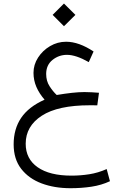

<svg xmlns="http://www.w3.org/2000/svg" viewBox="-20 -708 678 1058"><path d="M270 -626 332.5 -688.5 395.5 -626 332.5 -563.5ZM469.2 -365.7Q398.4 -405.8 349.1 -405.8Q304.2 -405.8 269.3 -377.7Q234.4 -349.6 234.4 -300.3Q234.4 -261.7 253.2 -232.7Q272 -203.6 292.5 -184.6Q335.9 -191.9 375 -196.3Q414.1 -200.7 445.3 -200.7Q465.8 -200.7 485.8 -199.5Q505.9 -198.2 525.4 -196.8L516.1 -127.4Q502.4 -127.9 492.2 -127.9Q481.9 -127.9 475.1 -127.9Q298.8 -127.9 210.2 -70.3Q121.6 -12.7 121.6 84Q121.6 167.5 187.5 213.6Q253.4 259.8 374 259.8Q423.3 259.8 471.9 252.2Q520.5 244.6 567.9 223.6L585.9 290.5Q539.1 312.5 483.9 320.8Q428.7 329.1 368.7 329.1Q279.8 329.1 209 302.5Q138.2 275.9 96.7 222.2Q55.2 168.5 55.2 87.4Q55.2 2.9 96.4 -58.3Q137.7 -119.6 225.6 -158.7Q196.3 -192.4 180.4 -229.2Q164.6 -266.1 164.6 -306.6Q164.6 -351.6 189.7 -390.6Q214.8 -429.7 255.9 -453.9Q296.9 -478 344.2 -478Q414.6 -478 495.6 -424.3Z"/></svg>

Font: Vazir Light FD
Style: Light-FD
Weight: 300
Designer: Saber Rastikerdar
Foundry: Saber Rastikerdar
Version: Version 30.1.0